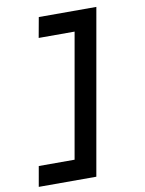

<svg xmlns="http://www.w3.org/2000/svg" viewBox="-97 -865 780 1036"><g transform="rotate(-10 293.0 -347.0)"><path d="M29.8 104.5 49.3 -6.3H245.6L365.7 -687H168.9L189 -797.9H504.4L345.2 104.5Z"/></g></svg>

Font: Cascadia Mono NF SemiBold
Style: Italic
Weight: 600
Italic angle: -10°
Monospace: yes
Designer: Aaron Bell
Foundry: Saja Typeworks
Version: Version 2404.023; ttfautohint (v1.8.4)